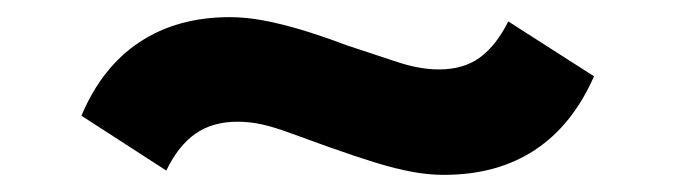

<svg xmlns="http://www.w3.org/2000/svg" viewBox="-20 -398 788 224"><path d="M498 -194Q480 -194 461 -197.5Q442 -201 419 -208Q396 -215 365 -226Q337 -236 318 -243Q299 -250 285 -253Q271 -256 257 -256Q228 -256 208 -242Q188 -228 174 -199L75 -263Q99 -320 143 -349Q187 -378 248 -378Q266 -378 285.5 -374.5Q305 -371 329 -364Q353 -357 385 -345Q418 -334 444 -325.5Q470 -317 492 -317Q521 -317 540 -331Q559 -345 573 -373L673 -309Q648 -252 604 -223Q560 -194 498 -194Z"/></svg>

Font: Nunito Sans 7pt Expanded Black
Style: Regular
Weight: 900
Width: 7
Designer: Vernon Adams
Foundry: Vernon Adams
Version: Version 3.101;gftools[0.9.27]